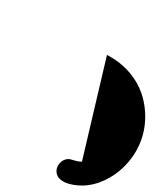

<svg xmlns="http://www.w3.org/2000/svg" viewBox="-20 -574 496 595"><path d="M312 -406C312 -405 311 -404 311 -404C315 -401 430 -352 430 -212C430 -89 326 1 234 1C204 1 155 -8 155 -44C155 -59 169 -81 192 -81C202 -81 215 -73 234 -73ZM311 -403C311 -404 310 -402 311 -404ZM399 -554C399 -450 326 -424 312 -406C326 -424 399 -450 399 -554Z"/></svg>

Font: LS
Style: Regular
Weight: 400
Designer: BSozoo
Foundry: BSozoo
Version: Version 001.000